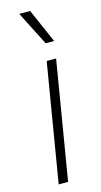

<svg xmlns="http://www.w3.org/2000/svg" viewBox="-122 -819 452 857"><g transform="rotate(-15 104.0 -390.5)"><path d="M36.6 0 127.4 -545.9H170.9L80.1 0ZM143.6 -623.5 63.5 -780.8H113.8L182.6 -623.5Z"/></g></svg>

Font: Inter Tight ExtraLight
Style: Italic
Weight: 250
Italic angle: -9.39999°
Designer: Rasmus Andersson
Foundry: rsms
Version: Version 3.004